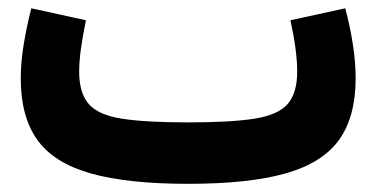

<svg xmlns="http://www.w3.org/2000/svg" viewBox="-20 -450 921 470"><path d="M825.2 -429.7 690.9 -400.4Q699.2 -362.8 703.4 -331.3Q707.5 -299.8 707.5 -274.9Q707.5 -222.2 684.1 -195.3Q660.6 -168.5 602.5 -159.4Q544.4 -150.4 440.4 -150.4Q336.9 -150.4 278.8 -159.4Q220.7 -168.5 197.3 -195.3Q173.8 -222.2 173.8 -274.9Q173.8 -299.8 178.2 -331.3Q182.6 -362.8 190.4 -400.4L56.6 -429.7Q44.4 -381.3 37.6 -338.6Q30.8 -295.9 30.8 -258.3Q30.8 -164.1 71.5 -107.4Q112.3 -50.8 202.4 -25.4Q292.5 0 440.4 0Q588.4 0 678.7 -25.4Q769 -50.8 809.8 -107.4Q850.6 -164.1 850.6 -258.3Q850.6 -295.9 844.2 -338.6Q837.9 -381.3 825.2 -429.7Z"/></svg>

Font: Estedad-FD-VF Thin
Style: Regular
Weight: 100
Designer: Amin Abedi
Version: Version 5.0